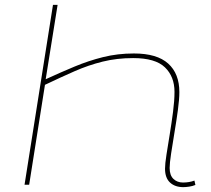

<svg xmlns="http://www.w3.org/2000/svg" viewBox="-20 -760 870 790"><path d="M678 -69Q678 -39 693.5 -24Q709 -9 733 -9Q759 -9 780 -17L784 1Q772 6 758 8Q744 10 734 10Q700 10 679.5 -9Q659 -28 659 -66Q659 -86 665 -124Q671 -162 678.5 -208Q686 -254 692 -300Q698 -346 698 -382Q698 -445 658.5 -483Q619 -521 528 -521Q461 -521 402.5 -506.5Q344 -492 287 -467Q230 -442 165 -411L100 0H81L198 -740H217L168 -434Q229 -462 286.5 -486Q344 -510 404 -525Q464 -540 531 -540Q626 -540 672 -498.5Q718 -457 718 -381Q718 -352 712 -307.5Q706 -263 698 -215.5Q690 -168 684 -128Q678 -88 678 -69Z"/></svg>

Font: Georama Extra Expanded Thin
Style: Italic
Weight: 100
Width: 8
Italic angle: -9°
Designer: Jean-Baptiste Levee
Foundry: Production Type
Version: Version 1.000